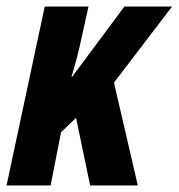

<svg xmlns="http://www.w3.org/2000/svg" viewBox="-30 -568 547 588"><path d="M125 0 157 -163 203 -207 246 0H392L319 -315L497 -548H351L191 -333H189Q208 -396 218 -444L241 -548H107L-10 0Z"/></svg>

Font: Noto Sans UI Condensed ExtraBold
Style: Italic
Weight: 800
Width: 3
Designer: Monotype Design Team
Foundry: Monotype Imaging Inc.
Version: 1.001